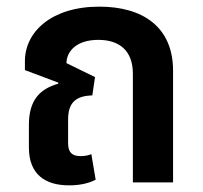

<svg xmlns="http://www.w3.org/2000/svg" viewBox="-20 -549 610 578"><path d="M188 9C217 9 245 4 268 -8L255 -85C246 -81 234 -79 223 -79C197 -79 185 -90 185 -118V-189C185 -245 213 -260 258 -262L266 -317L180 -359C181 -398 214 -429 276 -429C339 -429 380 -397 380 -327V0H501V-336C501 -467 411 -529 279 -529C135 -529 55 -453 55 -365V-338L156 -300L155 -297C100 -281 67 -248 67 -173V-105C67 -24 116 9 188 9Z"/></svg>

Font: Noto Sans Thai UI SemCond SemBd
Style: Regular
Weight: 600
Width: 4
Designer: Monotype Design Team
Foundry: Monotype Imaging Inc.
Version: Version 2.000